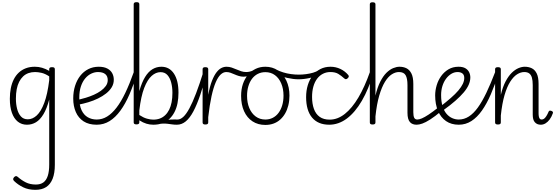

<svg xmlns="http://www.w3.org/2000/svg" viewBox="-20 -1136 5136 1775"><path d="M307 619Q243 619 194.5 595.5Q146 572 110 537Q102 529 101.5 520.5Q101 512 111 501Q121 492 128.5 492Q136 492 145 500Q179 530 218.5 550Q258 570 312 570Q354 570 381 550.5Q408 531 421.5 490Q435 449 435 385V-216Q413 -132 382 -80.5Q351 -29 313 -6Q275 17 229 17Q180 17 144.5 -11.5Q109 -40 90 -93.5Q71 -147 71 -223Q71 -275 80 -320.5Q89 -366 107.5 -402.5Q126 -439 154 -465Q182 -491 219 -505Q256 -519 302 -519Q337 -519 369 -509.5Q401 -500 435 -481V-496Q435 -506 441 -510.5Q447 -515 461 -515Q475 -515 481 -510.5Q487 -506 487 -496V388Q487 465 466.5 516.5Q446 568 406.5 593.5Q367 619 307 619ZM237 -33Q281 -33 320 -69Q359 -105 389 -184.5Q419 -264 435 -394V-430Q397 -455 364 -462.5Q331 -470 304 -470Q271 -470 243 -460Q215 -450 193.5 -429.5Q172 -409 157 -379.5Q142 -350 134.5 -311Q127 -272 127 -224Q127 -174 138 -130.5Q149 -87 173 -60Q197 -33 237 -33Z M874 17Q801 17 753 -14Q705 -45 681 -100Q657 -155 657 -225Q657 -289 674 -342.5Q691 -396 722 -435.5Q753 -475 796.5 -497Q840 -519 893 -519Q941 -519 972 -502.5Q1003 -486 1017.5 -459Q1032 -432 1032 -399Q1032 -361 1013 -329.5Q994 -298 961 -272Q928 -246 886 -225.5Q844 -205 797 -191Q750 -177 704 -168L702 -213Q736 -221 774 -232.5Q812 -244 848 -260Q884 -276 912.5 -296.5Q941 -317 958.5 -341.5Q976 -366 976 -396Q976 -432 953 -451Q930 -470 885 -470Q855 -470 824 -455.5Q793 -441 768 -411.5Q743 -382 728 -337.5Q713 -293 713 -232Q713 -162 734 -117.5Q755 -73 791.5 -52Q828 -31 874 -31Q884 -31 889.5 -23.5Q895 -16 895 -7Q895 2 889.5 9.5Q884 17 874 17Z M874 17Q865 17 860.5 9.5Q856 2 856 -7Q856 -16 860.5 -23.5Q865 -31 874 -31Q925 -31 970 -58.5Q1015 -86 1057 -140.5Q1099 -195 1138.5 -277.5Q1178 -360 1217 -470Q1221 -479 1229.5 -480Q1238 -481 1244.5 -476Q1251 -471 1248 -460Q1215 -352 1177 -264Q1139 -176 1093 -113Q1047 -50 993 -16.5Q939 17 874 17Z M1616 17Q1592 17 1571.5 14Q1551 11 1530.5 8.5Q1510 6 1487.5 6.5Q1465 7 1439 13L1454 -13Q1483 -21 1508 -25Q1533 -29 1553.5 -30.5Q1574 -32 1591 -31.5Q1608 -31 1622 -31Q1631 -31 1635 -23.5Q1639 -16 1637.5 -7Q1636 2 1630.5 9.5Q1625 17 1616 17ZM1241 14Q1228 14 1222 9.5Q1216 5 1216 -4V-1097Q1216 -1107 1222.5 -1111.5Q1229 -1116 1243 -1116Q1256 -1116 1262 -1111.5Q1268 -1107 1268 -1097V-294Q1291 -375 1321.5 -424.5Q1352 -474 1390 -496.5Q1428 -519 1472 -519Q1546 -519 1588 -455.5Q1630 -392 1630 -279Q1630 -227 1621 -181.5Q1612 -136 1593 -99.5Q1574 -63 1546.5 -37Q1519 -11 1481.5 3Q1444 17 1397 17Q1365 17 1333.5 7.5Q1302 -2 1268 -24V-4Q1268 5 1261.5 9.5Q1255 14 1241 14ZM1268 -73Q1306 -48 1338.5 -39Q1371 -30 1397 -30Q1431 -30 1458.5 -40.5Q1486 -51 1507.5 -71.5Q1529 -92 1544 -122Q1559 -152 1566.5 -191Q1574 -230 1574 -278Q1574 -328 1563 -371.5Q1552 -415 1528 -442Q1504 -469 1464 -469Q1421 -469 1382 -434.5Q1343 -400 1313 -322.5Q1283 -245 1268 -115Z M1615 17Q1605 17 1599.5 9.5Q1594 2 1594.5 -7Q1595 -16 1602 -23.5Q1609 -31 1622 -31Q1648 -31 1675 -56Q1702 -81 1731 -134.5Q1760 -188 1792.5 -273Q1825 -358 1862 -477Q1865 -487 1873.5 -488.5Q1882 -490 1889 -485Q1896 -480 1893 -469Q1862 -349 1831 -258Q1800 -167 1767.5 -106Q1735 -45 1697.5 -14Q1660 17 1615 17Z M1878 15Q1865 15 1859 10.5Q1853 6 1853 -4V-496Q1853 -506 1859 -510.5Q1865 -515 1878 -515Q1892 -515 1898.5 -510.5Q1905 -506 1905 -496V-260Q1920 -339 1940 -389.5Q1960 -440 1982 -468Q2004 -496 2027 -507.5Q2050 -519 2074 -519Q2085 -519 2090 -511.5Q2095 -504 2094.5 -494.5Q2094 -485 2088.5 -477.5Q2083 -470 2072 -470Q2045 -470 2020.5 -447.5Q1996 -425 1974.5 -375.5Q1953 -326 1935.5 -246.5Q1918 -167 1905 -53V-4Q1905 6 1898.5 10.5Q1892 15 1878 15Z M2233 -427Q2210 -427 2188.5 -433.5Q2167 -440 2148 -448.5Q2129 -457 2110.5 -463.5Q2092 -470 2071 -470Q2060 -470 2054 -477.5Q2048 -485 2048 -494.5Q2048 -504 2054.5 -511.5Q2061 -519 2073 -519Q2099 -519 2121.5 -511.5Q2144 -504 2165.5 -494.5Q2187 -485 2209.5 -477.5Q2232 -470 2256 -470Q2270 -470 2287 -473.5Q2304 -477 2319 -485Q2326 -489 2332 -486Q2338 -483 2340.5 -476.5Q2343 -470 2342.5 -463.5Q2342 -457 2336 -454Q2318 -445 2299 -439Q2280 -433 2263.5 -430Q2247 -427 2233 -427Z M2433 19Q2365 19 2314.5 -14Q2264 -47 2236.5 -107.5Q2209 -168 2209 -250Q2209 -310 2225.5 -359Q2242 -408 2272.5 -444Q2303 -480 2343.5 -499.5Q2384 -519 2433 -519Q2499 -519 2549 -485Q2599 -451 2627.5 -390.5Q2656 -330 2656 -252Q2656 -204 2645.5 -162Q2635 -120 2616 -87Q2597 -54 2570 -30Q2543 -6 2508.5 6.5Q2474 19 2433 19ZM2433 -31Q2471 -31 2502 -47Q2533 -63 2555 -92.5Q2577 -122 2589 -162.5Q2601 -203 2601 -252Q2601 -315 2580 -364.5Q2559 -414 2521.5 -441.5Q2484 -469 2433 -469Q2395 -469 2363.5 -453Q2332 -437 2310 -408Q2288 -379 2276 -338.5Q2264 -298 2264 -250Q2264 -186 2285 -136.5Q2306 -87 2344 -59Q2382 -31 2433 -31Z M2739 -403Q2693 -403 2634.5 -416Q2576 -429 2517 -460Q2510 -464 2508.5 -471Q2507 -478 2509.5 -485Q2512 -492 2518.5 -495Q2525 -498 2532 -494Q2562 -478 2597.5 -467Q2633 -456 2670.5 -451Q2708 -446 2742 -446Q2775 -446 2809.5 -450.5Q2844 -455 2874.5 -464Q2905 -473 2924 -486Q2933 -493 2941 -487Q2949 -481 2950 -471Q2951 -461 2940 -454Q2897 -427 2843 -415Q2789 -403 2739 -403Z M3024 17Q2920 17 2865 -49Q2810 -115 2810 -238Q2810 -298 2825.5 -349Q2841 -400 2871 -438.5Q2901 -477 2942.5 -498Q2984 -519 3036 -519Q3083 -519 3126 -499Q3169 -479 3200 -442Q3205 -435 3204.5 -428.5Q3204 -422 3195 -413Q3186 -404 3178 -404Q3170 -404 3164 -410Q3134 -437 3106.5 -453.5Q3079 -470 3034 -470Q2997 -470 2965.5 -454Q2934 -438 2911.5 -408Q2889 -378 2877 -335.5Q2865 -293 2865 -240Q2865 -177 2882 -129.5Q2899 -82 2935 -56Q2971 -30 3028 -30Q3038 -30 3043.5 -23Q3049 -16 3048 -6.5Q3047 3 3041 10Q3035 17 3024 17Z M3023 17Q3014 17 3009.5 10Q3005 3 3005.5 -6.5Q3006 -16 3011.5 -23Q3017 -30 3028 -30Q3101 -30 3168 -83Q3235 -136 3293.5 -235Q3352 -334 3400 -471Q3404 -482 3413 -482.5Q3422 -483 3429 -476.5Q3436 -470 3432 -461Q3388 -312 3325.5 -204.5Q3263 -97 3186.5 -40Q3110 17 3023 17Z M3832 17Q3813 17 3797.5 11.5Q3782 6 3770.5 -6.5Q3759 -19 3753 -40.5Q3747 -62 3747 -94V-350Q3747 -411 3730 -440.5Q3713 -470 3668 -470Q3635 -470 3601.5 -448.5Q3568 -427 3538.5 -379Q3509 -331 3486 -252.5Q3463 -174 3451 -60V-4Q3451 6 3444.5 10.5Q3438 15 3424 15Q3411 15 3405 10.5Q3399 6 3399 -4V-1096Q3399 -1106 3405 -1110.5Q3411 -1115 3424 -1115Q3438 -1115 3444.5 -1110.5Q3451 -1106 3451 -1096V-252Q3469 -329 3495.5 -381Q3522 -433 3552.5 -463Q3583 -493 3614.5 -506Q3646 -519 3673 -519Q3709 -519 3737.5 -505Q3766 -491 3783.5 -456.5Q3801 -422 3801 -360V-99Q3801 -65 3809 -48Q3817 -31 3838 -31Q3849 -31 3854.5 -23.5Q3860 -16 3859.5 -7Q3859 2 3852 9.5Q3845 17 3832 17Z M3831 17Q3821 17 3815.5 9.5Q3810 2 3810.5 -7Q3811 -16 3818 -23.5Q3825 -31 3838 -31Q3855 -31 3880 -41.5Q3905 -52 3943 -77Q3981 -102 4036 -146Q4044 -152 4051.5 -149.5Q4059 -147 4063.5 -139.5Q4068 -132 4067.5 -123.5Q4067 -115 4059 -108Q3999 -58 3956.5 -31Q3914 -4 3884 6.5Q3854 17 3831 17Z M4051 -151Q4106 -194 4148 -230.5Q4190 -267 4217.5 -299.5Q4245 -332 4258.5 -360.5Q4272 -389 4272 -415Q4272 -444 4255 -457Q4238 -470 4210 -470Q4180 -470 4152.5 -453.5Q4125 -437 4103.5 -408Q4082 -379 4070 -340.5Q4058 -302 4058 -257Q4058 -197 4071.5 -154Q4085 -111 4108 -84Q4131 -57 4160.5 -44Q4190 -31 4221 -31Q4231 -31 4236 -23.5Q4241 -16 4241 -7Q4241 2 4236 9.5Q4231 17 4221 17Q4152 17 4103.5 -16.5Q4055 -50 4029 -111Q4003 -172 4003 -254Q4003 -300 4017 -347.5Q4031 -395 4059 -433.5Q4087 -472 4127 -495.5Q4167 -519 4219 -519Q4258 -519 4281.5 -505.5Q4305 -492 4316.5 -469.5Q4328 -447 4328 -420Q4328 -387 4313 -352.5Q4298 -318 4267 -281.5Q4236 -245 4190 -204.5Q4144 -164 4081 -119Z M4221 17Q4212 17 4207.5 9.5Q4203 2 4203 -7Q4203 -16 4207.5 -23.5Q4212 -31 4221 -31Q4271 -31 4314.5 -59Q4358 -87 4397.5 -141.5Q4437 -196 4476.5 -278.5Q4516 -361 4558 -471Q4562 -480 4570.5 -480Q4579 -480 4586.5 -474.5Q4594 -469 4590 -460Q4556 -353 4518 -265Q4480 -177 4435.5 -114Q4391 -51 4338 -17Q4285 17 4221 17Z M4980 17Q4961 17 4947.5 11Q4934 5 4924 -6.5Q4914 -18 4909.5 -35.5Q4905 -53 4905 -76V-350Q4905 -391 4897.5 -417.5Q4890 -444 4873 -457Q4856 -470 4827 -470Q4794 -470 4760.5 -449Q4727 -428 4697 -381Q4667 -334 4644.5 -257.5Q4622 -181 4610 -68V-4Q4610 6 4603.5 10.5Q4597 15 4583 15Q4570 15 4563.5 10.5Q4557 6 4557 -4V-496Q4557 -506 4563.5 -510.5Q4570 -515 4583 -515Q4597 -515 4603.5 -510.5Q4610 -506 4610 -496V-259Q4628 -334 4654.5 -384Q4681 -434 4711.5 -463.5Q4742 -493 4773 -506Q4804 -519 4831 -519Q4867 -519 4896 -505Q4925 -491 4942 -456.5Q4959 -422 4959 -360V-89Q4959 -72 4961.5 -59Q4964 -46 4970 -38.5Q4976 -31 4987 -31Q5000 -31 5010 -38.5Q5020 -46 5030.5 -62Q5041 -78 5052 -104Q5055 -112 5062 -113Q5069 -114 5077 -111Q5087 -108 5090.5 -101.5Q5094 -95 5091 -89Q5079 -55 5061.5 -31.5Q5044 -8 5023 4.5Q5002 17 4980 17Z"/></svg>

Font: Playwrite FR Moderne ExtraLight
Style: Regular
Weight: 250
Version: Version 1.002